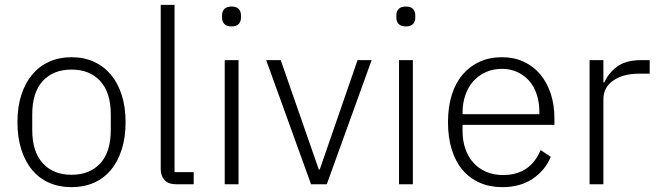

<svg xmlns="http://www.w3.org/2000/svg" viewBox="-20 -760 2716 792"><path d="M275 12Q224 12 183 -6Q142 -24 113 -58.5Q84 -93 68 -143Q52 -193 52 -256Q52 -319 68 -368.5Q84 -418 113 -452.5Q142 -487 183 -505.5Q224 -524 275 -524Q326 -524 367 -505.5Q408 -487 437 -452.5Q466 -418 482 -368.5Q498 -319 498 -256Q498 -193 482 -143Q466 -93 437 -58.5Q408 -24 367 -6Q326 12 275 12ZM275 -39Q350 -39 393.5 -86Q437 -133 437 -224V-288Q437 -378 393.5 -425.5Q350 -473 275 -473Q200 -473 156.5 -426Q113 -379 113 -288V-224Q113 -134 156.5 -86.5Q200 -39 275 -39Z M706 0Q675 0 659 -17Q643 -34 643 -62V-740H700V-50H779V0Z M935 -651Q915 -651 905.5 -661Q896 -671 896 -687V-697Q896 -713 905.5 -723Q915 -733 935 -733Q955 -733 964.5 -723Q974 -713 974 -697V-687Q974 -671 964.5 -661Q955 -651 935 -651ZM907 -512H964V0H907Z M1078 -512H1138L1295 -61H1299L1455 -512H1513L1328 0H1263Z M1654 -651Q1634 -651 1624.5 -661Q1615 -671 1615 -687V-697Q1615 -713 1624.5 -723Q1634 -733 1654 -733Q1674 -733 1683.5 -723Q1693 -713 1693 -697V-687Q1693 -671 1683.5 -661Q1674 -651 1654 -651ZM1626 -512H1683V0H1626Z M2052 12Q2001 12 1959.5 -6Q1918 -24 1888.5 -58.5Q1859 -93 1843.5 -143Q1828 -193 1828 -256Q1828 -319 1843.5 -368.5Q1859 -418 1888.5 -452.5Q1918 -487 1959 -505.5Q2000 -524 2051 -524Q2100 -524 2140 -505.5Q2180 -487 2208 -454Q2236 -421 2251.5 -374.5Q2267 -328 2267 -272V-245H1888V-220Q1888 -180 1899.5 -146.5Q1911 -113 1932.5 -89Q1954 -65 1985 -51.5Q2016 -38 2055 -38Q2167 -38 2210 -141L2252 -113Q2228 -56 2176.5 -22Q2125 12 2052 12ZM2051 -476Q2014 -476 1984 -462.5Q1954 -449 1932.5 -425Q1911 -401 1899.5 -367.5Q1888 -334 1888 -294V-289H2205V-297Q2205 -337 2194 -370.5Q2183 -404 2162.5 -427Q2142 -450 2113.5 -463Q2085 -476 2051 -476Z M2412 0V-512H2469V-420H2473Q2488 -456 2524 -484Q2560 -512 2626 -512H2660V-456H2615Q2551 -456 2510 -428Q2469 -400 2469 -350V0Z"/></svg>

Font: IBM Plex Sans Devanagari Light
Style: Regular
Weight: 300
Designer: Mike Abbink, Paul van der Laan, Pieter van Rosmalen, Erin McLaughlin
Foundry: Bold Monday
Version: Version 1.1